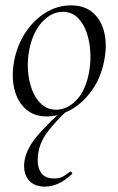

<svg xmlns="http://www.w3.org/2000/svg" viewBox="-20 -419 438 714"><path d="M154 14Q106.2 14 75.3 -13.8Q44.4 -41.6 33.2 -88.6Q22 -135.6 32.8 -193Q44 -251.6 74.8 -298.1Q105.6 -344.6 149.6 -371.8Q193.6 -399 243.4 -399Q295.4 -399 326.8 -370.7Q358.2 -342.4 368.4 -295.5Q378.6 -248.6 367.4 -193Q355.2 -129.8 321.7 -82.9Q288.2 -36 243.8 -11Q199.4 14 154 14ZM188.8 -11Q230.4 -11 264.7 -47.3Q299 -83.6 310.8 -149Q318 -186 315.9 -225.3Q313.8 -264.6 302 -298.6Q290.2 -332.6 268.2 -353.8Q246.2 -375 213.6 -375Q172 -375 137.2 -337.8Q102.4 -300.6 89.4 -236Q81.4 -197.4 84 -158Q86.6 -118.6 99.1 -85.2Q111.6 -51.8 134.4 -31.4Q157.2 -11 188.8 -11ZM146.6 275Q104.4 275 84.4 247.6Q64.4 220.2 71.4 177.2Q79.6 130.6 122.4 81.8Q165.2 33 219.8 -14L228.8 -7Q188.8 30.4 159.2 68.5Q129.6 106.6 122.8 147.6Q115.2 191.8 129.5 218.3Q143.8 244.8 182 244.8Q202.4 244.8 215.6 236.8Q228.8 228.8 241 219.2Q243 217.2 246.5 221.7Q250 226.2 248 228.2Q220.6 253.2 196 264.1Q171.4 275 146.6 275Z"/></svg>

Font: Cormorant Light
Style: Italic
Weight: 300
Italic angle: -10°
Designer: Christian Thalmann (Catharsis Fonts)
Foundry: Catharsis Fonts
Version: Version 4.000